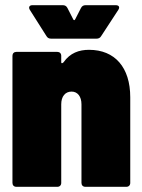

<svg xmlns="http://www.w3.org/2000/svg" viewBox="-20 -720 547 740"><path d="M370 -581 436 -682C443 -693 438 -700 426 -700H310C302 -700 296 -697 292 -689L270 -646C268 -641 264 -641 262 -646L240 -689C236 -697 230 -700 222 -700H105C93 -700 89 -692 95 -682L159 -581C163 -574 169 -571 177 -571H352C360 -571 366 -574 370 -581ZM323 -528C285 -528 250 -516 225 -480C220 -475 216 -475 216 -480V-505C216 -514 210 -520 201 -520H43C34 -520 28 -514 28 -505V-15C28 -6 34 0 43 0H201C210 0 216 -6 216 -15V-318C216 -348 231 -367 256 -367C279 -367 294 -348 294 -318V-15C294 -6 300 0 309 0H467C476 0 482 -6 482 -15V-345C482 -460 423 -528 323 -528Z"/></svg>

Font: Barlow Semi Condensed Black
Style: Regular
Weight: 900
Width: 4
Designer: Jeremy Tribby
Foundry: Tribby Type
Version: Version 1.408;PS 001.408;hotconv 1.0.88;makeotf.lib2.5.64775